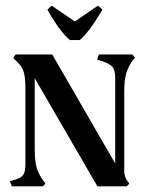

<svg xmlns="http://www.w3.org/2000/svg" viewBox="-20 -660 530 680"><path d="M420 -336V-57Q420 -36 429 -22L438 -10L429 0H325L103 -383V-131Q103 -91 109.5 -67.5Q116 -44 132 -22L141 -10L132 0H22L15 -18Q41 -25 51.5 -31Q62 -37 66 -48Q70 -59 70 -83V-347Q70 -391 62 -411Q54 -431 27 -454L35 -467H165L388 -81V-384Q388 -414 375.5 -426Q363 -438 324 -449L330 -467H449L458 -456L449 -445Q433 -422 426.5 -398Q420 -374 420 -336ZM343 -626Q293 -542 262 -518H228Q211 -531 189 -561Q167 -591 148 -626L163 -640L245 -584L327 -640Z"/></svg>

Font: Katibeh
Style: Regular
Weight: 400
Designer: Arabic design by Kourosh Beigpour, Latin design by Eduardo Tunni, engineering by Lasse Fister
Version: Version 1.0010g